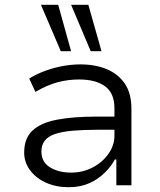

<svg xmlns="http://www.w3.org/2000/svg" viewBox="-20 -774 668 802"><path d="M267 8Q214 8 172 -11Q130 -30 105.5 -63Q81 -96 81 -137Q81 -196 115.5 -228.5Q150 -261 218 -274Q286 -287 385 -287H472V-232H388Q328 -232 283.5 -228Q239 -224 210.5 -214.5Q182 -205 167.5 -187Q153 -169 153 -141Q153 -97 189 -75Q225 -53 277 -53Q326 -53 367 -74.5Q408 -96 433 -131.5Q458 -167 458 -207V-323Q458 -384 419.5 -413Q381 -442 310 -442Q263 -442 219 -430Q175 -418 128 -390L102 -446Q133 -465 168.5 -478Q204 -491 241.5 -498Q279 -505 316 -505Q378 -505 426 -485Q474 -465 501.5 -424.5Q529 -384 529 -319V0H466V-108H460Q445 -80 418 -53Q391 -26 353.5 -9Q316 8 267 8ZM359 -560 277 -754H349L404 -560ZM234 -560 151 -754H223L277 -560Z"/></svg>

Font: Nunito Sans 6pt Light
Style: Regular
Weight: 300
Version: Version 3.101;gftools[0.9.27]